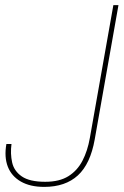

<svg xmlns="http://www.w3.org/2000/svg" viewBox="-20 -720 484 752"><path d="M153 12Q98 12 61.5 -9Q25 -30 10.5 -67.5Q-4 -105 5 -156H25Q20 -118 27.5 -84Q35 -50 65.5 -29Q96 -8 157 -8Q213 -8 248 -30Q283 -52 303 -90.5Q323 -129 332 -180L424 -700H444L351 -174Q334 -78 285 -33Q236 12 153 12Z"/></svg>

Font: DM Sans 9pt Thin
Style: Italic
Weight: 250
Italic angle: -10°
Version: Version 4.004;gftools[0.9.30]